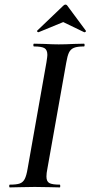

<svg xmlns="http://www.w3.org/2000/svg" viewBox="-20 -815 394 835"><path d="M23 -12Q52 -12 66 -17Q80 -22 87.5 -36.5Q95 -51 100 -81L182 -544Q186 -570 186 -576Q186 -598 173.5 -605.5Q161 -613 128 -613Q125 -613 125 -619Q125 -625 128 -625L173 -624Q211 -622 235 -622Q265 -622 303 -624L345 -625Q348 -625 348 -619Q348 -613 345 -613Q316 -613 301.5 -607Q287 -601 280 -586.5Q273 -572 268 -542L186 -81Q182 -62 182 -47Q182 -26 194.5 -19Q207 -12 240 -12Q242 -12 242 -6Q242 0 240 0Q213 0 197 -1L131 -2L69 -1Q52 0 23 0Q20 0 20 -6Q20 -12 23 -12ZM147 -675Q144 -675 142 -677.5Q140 -680 142 -682L255 -790Q260 -795 264 -795Q270 -795 273 -790L353 -682L354 -680Q354 -678 351 -676Q348 -674 346 -675L255 -719L148 -675Z"/></svg>

Font: Cormorant Infant SemiBold
Style: Italic
Weight: 600
Italic angle: -10°
Designer: Christian Thalmann (Catharsis Fonts)
Foundry: Catharsis Fonts
Version: Version 4.000